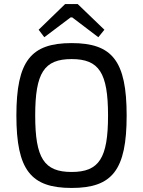

<svg xmlns="http://www.w3.org/2000/svg" viewBox="-20 -916 708 949"><path d="M496 -769 364 -896H302L171 -769L199 -732L329 -830H337L466 -732ZM334 -703C133 -703 61 -615 61 -345C61 -75 133 13 334 13C535 13 606 -75 606 -345C606 -615 535 -703 334 -703ZM334 -624C470 -624 514 -556 514 -345C514 -134 470 -66 334 -66C198 -66 154 -134 154 -345C154 -556 198 -624 334 -624Z"/></svg>

Font: SnT
Style: Regular
Weight: 400
Designer: Natanael Gama
Version: Version 1.001;PS 001.001;hotconv 1.0.70;makeotf.lib2.5.58329